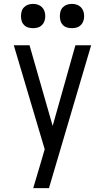

<svg xmlns="http://www.w3.org/2000/svg" viewBox="-20 -968 540 988"><path d="M151 0Q160 -30 169 -60.5Q178 -91 187 -121L210 -200L51 -735H132L251 -320L368 -735H449L232 0ZM350 -823Q337 -823 325 -826.5Q313 -830 304 -839Q295 -848 291.5 -860Q288 -872 288 -885Q288 -898 291.5 -910Q295 -922 304 -931Q313 -940 325 -944Q337 -948 350 -948Q363 -948 375 -944Q387 -940 396 -931Q405 -922 409 -910Q413 -898 413 -885Q413 -872 409 -860Q405 -848 396 -839Q387 -830 375 -826.5Q363 -823 350 -823ZM150 -823Q137 -823 125 -826.5Q113 -830 104 -839Q95 -848 91.5 -860Q88 -872 88 -885Q88 -898 91.5 -910Q95 -922 104 -931Q113 -940 125 -944Q137 -948 150 -948Q163 -948 175 -944Q187 -940 196 -931Q205 -922 209 -910Q213 -898 213 -885Q213 -872 209 -860Q205 -848 196 -839Q187 -830 175 -826.5Q163 -823 150 -823Z"/></svg>

Font: Iosevka www.saffi
Style: Regular
Weight: 400
Monospace: yes
Designer: Belleve Invis
Foundry: Belleve Invis
Version: Version 22.0.2; ttfautohint (v1.8.3)